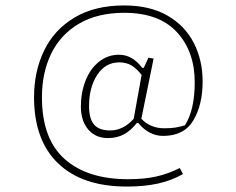

<svg xmlns="http://www.w3.org/2000/svg" viewBox="-20 -626 866 705"><path d="M105 -269Q105 -364 142 -440.5Q179 -517 253.5 -561.5Q328 -606 436 -606Q530 -606 594.5 -569Q659 -532 691.5 -468.5Q724 -405 724 -327Q724 -241 690 -184Q656 -127 579 -127Q527 -127 488 -174H482Q461 -147 435.5 -133Q410 -119 376 -119Q331 -119 304 -150.5Q277 -182 277 -235Q277 -286 294 -329.5Q311 -373 343 -399Q375 -425 417 -425Q466 -425 502 -377H508L525 -414L544 -411L499 -190Q532 -155 583 -155Q607 -155 623.5 -157.5Q640 -160 659 -166Q695 -222 695 -324Q695 -437 629.5 -508Q564 -579 436 -579Q338 -579 270 -539Q202 -499 168 -429Q134 -359 134 -269Q134 -116 217.5 -42Q301 32 450 32Q511 32 554.5 22Q598 12 640 -9L652 13Q610 37 560 48Q510 59 446 59Q282 59 193.5 -26Q105 -111 105 -269ZM471 -190 500 -351Q482 -374 463 -385.5Q444 -397 418 -397Q367 -397 337 -351Q307 -305 307 -237Q307 -190 325.5 -168.5Q344 -147 384 -147Q433 -147 471 -190Z"/></svg>

Font: Athiti ExtraLight
Style: Regular
Weight: 275
Designer: CadsonDemak Team
Foundry: CadsonDemak
Version: Version 1.033